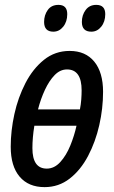

<svg xmlns="http://www.w3.org/2000/svg" viewBox="-20 -758 466 788"><path d="M163 10Q97 10 60.5 -33Q24 -76 24 -156Q24 -221 39 -289.5Q54 -358 84.5 -417Q115 -476 160.5 -512.5Q206 -549 266 -549Q331 -549 367 -505Q403 -461 403 -381Q403 -313 387.5 -244.5Q372 -176 341.5 -118Q311 -60 266 -25Q221 10 163 10ZM308 -309Q312 -329 313.5 -349.5Q315 -370 315 -387Q315 -473 255 -473Q227 -473 204.5 -450Q182 -427 164.5 -389.5Q147 -352 136 -309ZM172 -66Q203 -66 227.5 -93Q252 -120 268.5 -160.5Q285 -201 294 -242H121Q113 -193 113 -150Q113 -66 172 -66ZM355 -628Q316 -628 316 -668Q316 -696 331.5 -717Q347 -738 375 -738Q412 -738 412 -700Q412 -669 395.5 -648.5Q379 -628 355 -628ZM199 -628Q161 -628 161 -668Q161 -696 176 -717Q191 -738 220 -738Q256 -738 256 -700Q256 -669 239.5 -648.5Q223 -628 199 -628Z"/></svg>

Font: Noto Sans ExtraCondensed Medium
Style: Italic
Weight: 500
Width: 2
Italic angle: -12°
Designer: Monotype Design Team
Foundry: Monotype Imaging Inc.
Version: Version 2.013; ttfautohint (v1.8.4.7-5d5b)